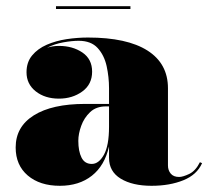

<svg xmlns="http://www.w3.org/2000/svg" viewBox="-20 -589 677 619"><path d="M160.5 -569H400.5V-560H160.5ZM254.5 -254H331.5V-304.5Q331.5 -340.5 323.8 -375.8Q316 -411 294.8 -434.2Q273.5 -457.5 233.5 -457.5Q212.5 -457.5 184.2 -452.5Q156 -447.5 131.5 -435Q150 -441 170 -441Q214 -441 245.5 -419.8Q277 -398.5 277 -358Q277 -317 245.2 -294Q213.5 -271 170 -271Q125 -271 95.2 -294.5Q65.5 -318 65.5 -356Q65.5 -388.5 83.5 -410.2Q101.5 -432 130.8 -444.8Q160 -457.5 194.8 -462.8Q229.5 -468 263.5 -468Q389.5 -468 455.5 -426Q521.5 -384 521.5 -304.5V-55.5Q521.5 -40 530.5 -29.2Q539.5 -18.5 557.5 -18.5Q569.5 -18.5 590 -28.2Q610.5 -38 624.5 -66L631.5 -63Q615 -25.5 571 -7.8Q527 10 468.5 10Q407 10 369.2 -13Q331.5 -36 331.5 -80V-117Q317.5 -55 276.2 -22.5Q235 10 173 10Q108.5 10 69.5 -23.2Q30.5 -56.5 30.5 -113.5Q30.5 -180.5 89.2 -217.2Q148 -254 254.5 -254ZM276 -60.5Q298.5 -60.5 315 -90Q331.5 -119.5 331.5 -180.5V-246H321.5Q290 -246 270.5 -227.5Q251 -209 241.8 -183.2Q232.5 -157.5 232.5 -135Q232.5 -101.5 242.8 -81Q253 -60.5 276 -60.5Z"/></svg>

Font: Bodoni* 24pt Fatface
Style: Regular
Weight: 900
Version: Version 2.3